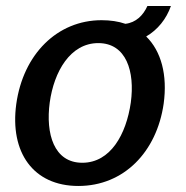

<svg xmlns="http://www.w3.org/2000/svg" viewBox="-20 -607 618 637"><path d="M469 -587C455 -556 431 -532 396 -528C373 -536 346 -540 317 -540C170 -540 57 -427 34 -262C12 -102 90 10 240 10C391 10 500 -103 523 -263C536 -358 515 -437 465 -486C503 -508 532 -544 547 -587ZM253 -67C159 -67 131 -163 145 -267C159 -369 213 -464 306 -464C399 -464 428 -370 414 -267C399 -162 347 -67 253 -67Z"/></svg>

Font: Cheyenne Sans Medium
Style: Italic
Weight: 500
Italic angle: -8.13011°
Designer: The Public Sans project authors (U.S. Web Design System), Libre Franklin designed by Pablo Impallari and Rodrigo Fuenzal
Foundry: The Cheyenne Sans Project Authors
Version: Version 2.007